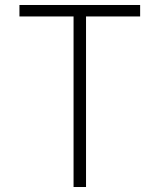

<svg xmlns="http://www.w3.org/2000/svg" viewBox="-20 -750 640 770"><path d="M275 0V-684H58V-730H542V-684H325V0Z"/></svg>

Font: M PLUS Code Latin 60 Light
Style: Regular
Weight: 300
Width: 7
Monospace: yes
Designer: Coji Morishita
Foundry: UNDERFOREST DESIGN
Version: Version 1.005; ttfautohint (v1.8.3)